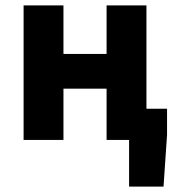

<svg xmlns="http://www.w3.org/2000/svg" viewBox="-20 -516 648 708"><path d="M456 172V0H373V-189H214V0H67V-496H214V-317H373V-496H520V-115H596V-19L583 172Z"/></svg>

Font: hySource Sans Pro
Style: Bold
Weight: 700
Designer: Paul D. Hunt
Foundry: Adobe Systems Incorporated
Version: Version 2.021;PS 2.000;hotconv 1.0.86;makeotf.lib2.5.63406